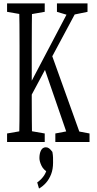

<svg xmlns="http://www.w3.org/2000/svg" viewBox="-20 -823 560 1113"><path d="M90.8 0Q92.3 -61 92.8 -122.1Q93.3 -183.1 93.3 -246.1Q93.3 -309.1 93.3 -371.6V-430.7Q93.3 -493.2 93.3 -555.4Q93.3 -617.7 92.8 -680.2Q92.3 -742.7 90.8 -803.2H166Q165 -743.2 164.6 -681.2Q164.1 -619.1 164.1 -556.6Q164.1 -494.1 164.1 -430.7V-341.8Q164.1 -294.9 164.1 -239Q164.1 -183.1 164.6 -122.3Q165 -61.5 166 0ZM21 0V-49.3L122.6 -66.9H138.2L239.3 -49.3V0ZM21 -754.4V-803.2H239.3V-754.4L138.2 -736.8H122.6ZM300.8 0V-49.3L394 -66.9H405.8L499 -49.3V0ZM310.1 -754.4V-803.2H487.3V-754.4L401.9 -736.8L386.7 -731.4ZM129.4 -210 126.5 -289.1H129.4L149.9 -328.1L399.9 -803.2H447.3ZM384.8 0 231.4 -444.8 273.9 -522.5 461.4 0ZM287.6 120.1Q287.6 157.7 276.4 186.8Q265.1 215.8 246.8 236.6Q228.5 257.3 206.1 270L195.8 234.4Q222.7 215.3 237.3 191.4Q252 167.5 253.4 144L261.7 178.2Q232.4 162.6 220.5 137.5Q208.5 112.3 208.5 93.3Q208.5 66.4 217.8 48.6Q227.1 30.8 246.1 30.8Q255.9 30.8 264.6 37.1Q273.4 43.5 283.7 57.6Q287.1 76.2 287.4 90.3Q287.6 104.5 287.6 120.1Z"/></svg>

Font: Scarab Serif
Style: Regular
Weight: 400
Designer: John Roberts
Foundry: Scarab
Version: 1.0